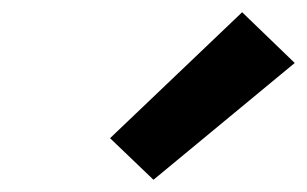

<svg xmlns="http://www.w3.org/2000/svg" viewBox="-20 -831 502 314"><path d="M231 -537 160 -605 376 -811 462 -728Z"/></svg>

Font: Iosevka Etoile Oblique
Style: Bold
Weight: 700
Italic angle: -9°
Designer: Belleve Invis
Foundry: Belleve Invis
Version: Version 15.5.2; ttfautohint (v1.8.4)